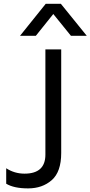

<svg xmlns="http://www.w3.org/2000/svg" viewBox="-20 -999 491 1043"><path d="M13.7 -1V-85Q58.6 -55.7 113.3 -55.7Q226.6 -55.7 226.6 -159.2V-730.5H312.5V-168Q312.5 -65.4 261.2 -20.5Q210 24.4 132.8 24.4Q55.7 24.4 13.7 -1ZM88.9 -804.7 228.5 -978.5H310.5L451.2 -804.7H365.2L269.5 -922.9L174.8 -804.7Z"/></svg>

Font: GenEi M Gothic v2 Regular
Style: Regular
Weight: 400
Version: Version 2.0